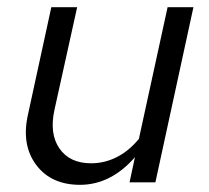

<svg xmlns="http://www.w3.org/2000/svg" viewBox="-20 -508 581 535"><path d="M195 -488 132 -203Q117 -136 145.5 -94.5Q174 -53 234 -53Q271 -53 305 -70Q339 -87 367 -121L447 -488H519L413 0H341L356 -70Q323 -32 284.5 -12.5Q246 7 203 7Q122 7 80.5 -49Q39 -105 58 -189L123 -488Z"/></svg>

Font: Red Hat Text
Style: Italic
Weight: 400
Italic angle: -12°
Designer: Pentagram / MCKL
Foundry: Pentagram / MCKL
Version: Version 1.005; Red Hat Text Italic